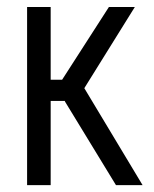

<svg xmlns="http://www.w3.org/2000/svg" viewBox="-20 -537 447 557"><path d="M58.6 -516.6H127V-305.7H160.2L295.9 -516.6H371.1L224.6 -281.2L393.6 0H316.4L168 -243.2L168.9 -244.1H127V0H58.6Z"/></svg>

Font: Dinish Condensed
Style: Regular
Weight: 400
Width: 3
Designer: Bert Driehuis
Foundry: Playbeing
Version: Version 3.006; git-39231f3c-release